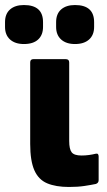

<svg xmlns="http://www.w3.org/2000/svg" viewBox="-73 -732 424 763"><path d="M201 11Q149 11 114.5 -3.5Q80 -18 63.5 -55.5Q47 -93 47 -160V-484Q47 -497 60 -497H188Q202 -497 202 -484V-172Q202 -139 212 -126.5Q222 -114 251 -114Q266 -114 280.5 -116Q295 -118 307 -121Q319 -124 319 -110V-16Q319 -5 308 -1Q289 3 262.5 7Q236 11 201 11ZM22 -557Q-13 -557 -33 -575Q-53 -593 -53 -625V-644Q-53 -677 -33 -694.5Q-13 -712 22 -712Q98 -712 98 -644V-625Q98 -593 78.5 -575Q59 -557 22 -557ZM225 -557Q190 -557 170 -575Q150 -593 150 -625V-644Q150 -677 170 -694.5Q190 -712 225 -712Q301 -712 301 -644V-625Q301 -593 281 -575Q261 -557 225 -557Z"/></svg>

Font: Sofia Sans Semi Condensed Black
Style: Regular
Weight: 900
Designer: Botio Nikoltchev, Ani Petrova
Foundry: lettersoup
Version: Version 4.100; ttfautohint (v1.8.4.7-5d5b)